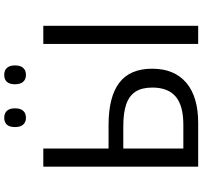

<svg xmlns="http://www.w3.org/2000/svg" viewBox="-44 -890 934 885"><g transform="rotate(-90 422.5 -447.0)"><path d="M97.2 -713.9H180.7V-413.1H289.1Q418.9 -413.1 483.9 -363.8Q548.8 -314.5 548.8 -212.4Q548.8 -109.9 484.1 -54.9Q419.4 0 298.8 0H97.2ZM461.9 -211.4Q461.9 -258.8 443.4 -288.1Q424.8 -317.4 385.7 -331.3Q346.7 -345.2 283.2 -345.2H180.7V-68.4H290.5Q378.9 -68.4 420.4 -103.8Q461.9 -139.2 461.9 -211.4ZM663.1 -713.9H746.6V0H663.1ZM477.1 -844.2Q477.1 -894 520.5 -894Q541.5 -894 552.7 -881.3Q564 -868.7 564 -844.2Q564 -819.8 552.7 -806.9Q541.5 -793.9 520.5 -793.9Q499.5 -793.9 488.3 -806.9Q477.1 -819.8 477.1 -844.2ZM279.8 -844.2Q279.8 -894 322.8 -894Q343.8 -894 355 -881.3Q366.2 -868.7 366.2 -844.2Q366.2 -819.8 355 -806.9Q343.8 -793.9 322.8 -793.9Q302.2 -793.9 291 -806.9Q279.8 -819.8 279.8 -844.2Z"/></g></svg>

Font: Viking Open Sans
Style: Regular
Weight: 400
Foundry: Ascender Corporation
Version: Version 2.001